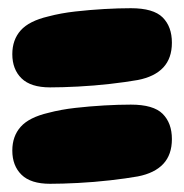

<svg xmlns="http://www.w3.org/2000/svg" viewBox="-20 -576 449 468"><path d="M102 -128Q55 -128 32.5 -150Q10 -172 10 -209Q10 -244 30.5 -267Q51 -290 98 -301Q128 -309 163.5 -313Q199 -317 234 -319Q269 -321 299 -321Q354 -321 376.5 -298.5Q399 -276 399 -237Q399 -199 378 -176.5Q357 -154 316 -146Q288 -141 248.5 -136.5Q209 -132 170 -130Q131 -128 102 -128ZM102 -363Q55 -363 32.5 -385Q10 -407 10 -444Q10 -479 30.5 -502Q51 -525 98 -536Q128 -544 163.5 -548Q199 -552 234 -554Q269 -556 299 -556Q354 -556 376.5 -533.5Q399 -511 399 -472Q399 -434 378 -411.5Q357 -389 316 -381Q288 -376 248.5 -371.5Q209 -367 170 -365Q131 -363 102 -363Z"/></svg>

Font: DynaPuff Condensed SemiBold
Style: Regular
Weight: 600
Width: 3
Designer: Toshi Omagari, Jennifer Daniel
Foundry: Google Fonts
Version: Version 2.000